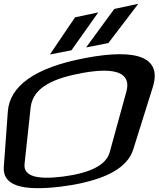

<svg xmlns="http://www.w3.org/2000/svg" viewBox="-62 -974 833 1008"><path d="M740 -516C788 -669 667 -723 384 -669C120 -619 -12 -522 -21 -387L-42 -98C-49 -2 48 31 256 6C295 1 333 -5 368 -13C488 -40 607 -89 638 -191ZM371 -591C548 -623 627 -590 602 -495L514 -175C496 -108 413 -66 269 -47C126 -29 60 -51 67 -114L99 -411C112 -520 229 -565 371 -591ZM313 -710 454 -909 332 -883 200 -688ZM507 -748 664 -954 538 -927 390 -725Z"/></svg>

Font: Gamestation Warped
Style: Italic
Weight: 400
Designer: Jonas Hecksher
Foundry: Jonas Hecksher, Playtypeª, e-types AS
Version: Version 1.003